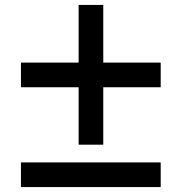

<svg xmlns="http://www.w3.org/2000/svg" viewBox="-20 -759 736 779"><path d="M399 -405H632V-505H399V-739H299V-505H65V-405H299V-172H399ZM65 0H632V-100H65Z"/></svg>

Font: Fog Sans
Style: Bold
Weight: 700
Foundry: Intel Corporation
Version: Version 1.00